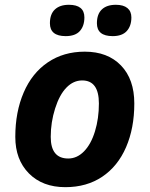

<svg xmlns="http://www.w3.org/2000/svg" viewBox="-20 -772 625 802"><path d="M393.1 -339.8Q393.1 -436 323.2 -436Q286.6 -436 257.6 -406.2Q228.5 -376.5 210.2 -318.8Q191.9 -261.2 191.9 -200.2Q191.9 -109.9 265.1 -109.9Q301.8 -109.9 331.1 -139.9Q360.4 -169.9 376.7 -223.4Q393.1 -276.9 393.1 -339.8ZM541 -339.8Q541 -236.8 506.6 -157.2Q472.2 -77.6 407.2 -33.9Q342.3 9.8 252.9 9.8Q157.7 9.8 100.8 -47.6Q43.9 -105 43.9 -200.2Q43.9 -304.2 78.9 -385.5Q113.8 -466.8 179.7 -511.5Q245.6 -556.2 334 -556.2Q429.7 -556.2 485.4 -498.5Q541 -440.9 541 -339.8ZM188.5 -674.8Q188.5 -712.9 209.2 -732.4Q230 -752 267.6 -752Q332.5 -752 332.5 -699.2Q332.5 -663.6 313.5 -642.3Q294.4 -621.1 254.4 -621.1Q188.5 -621.1 188.5 -674.8ZM384.8 -674.8Q384.8 -712.9 405.3 -732.4Q425.8 -752 463.9 -752Q495.6 -752 512.2 -738.3Q528.8 -724.6 528.8 -699.2Q528.8 -663.6 509.5 -642.3Q490.2 -621.1 450.7 -621.1Q384.8 -621.1 384.8 -674.8Z"/></svg>

Font: CAA NEO Sans
Style: Bold Italic
Weight: 700
Italic angle: -12°
Version: Version 1.10